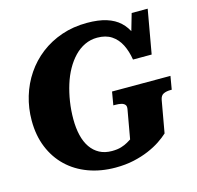

<svg xmlns="http://www.w3.org/2000/svg" viewBox="-106 -831 976 952"><g transform="rotate(-15 382.0 -355.0)"><path d="M232 -276.2Q232 -321.6 238.8 -365.5Q245.6 -409.4 258.1 -449.7Q270.6 -490 289.6 -523.9Q308.6 -557.8 332.8 -582.9Q357 -608 386.7 -622Q416.4 -636 450.4 -636Q494.4 -636 523.7 -616.6Q553 -597.2 570.1 -563.5Q587.2 -529.8 594.4 -485.2H690.2L730 -710H647.8L598.4 -538.8L652.2 -524.6Q645.8 -571.4 630.3 -607.7Q614.8 -644 587.9 -669.1Q561 -694.2 520 -707.1Q479 -720 420.4 -720Q350 -720 289.8 -699.3Q229.6 -678.6 181.7 -641.7Q133.8 -604.8 100 -554.7Q66.2 -504.6 48.5 -445.4Q30.8 -386.2 30.8 -322.4Q30.8 -246 55.9 -184.6Q81 -123.2 126.5 -79.8Q172 -36.4 235.1 -13.2Q298.2 10 373.6 10Q424.2 10 466.9 0.6Q509.6 -8.8 544.6 -23.7Q579.6 -38.6 606.1 -56.2Q632.6 -73.8 650.8 -90.8L680 -255Q684 -277 698.9 -284Q713.8 -291 735 -291H741.2L752.8 -359H453L441.4 -291H451.2Q469 -291 481.6 -288Q494.2 -285 500.7 -277.3Q507.2 -269.6 504.2 -253.8L478 -106.2Q471.4 -102 458.1 -94.2Q444.8 -86.4 425 -80.2Q405.2 -74 377 -74Q340.6 -74 313.5 -88.4Q286.4 -102.8 268.1 -129.3Q249.8 -155.8 240.9 -193Q232 -230.2 232 -276.2Z"/></g></svg>

Font: Roboto Serif 20pt
Style: Italic
Weight: 400
Italic angle: -10°
Designer: Greg Gazdowicz
Foundry: Commercial Type
Version: Version 1.008